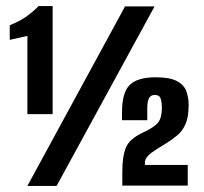

<svg xmlns="http://www.w3.org/2000/svg" viewBox="-20 -611 669 631"><path d="M70 -236V-493L12 -480V-528Q44 -541 65 -555.5Q86 -570 107 -591H153V-236ZM70 0 391 -590H488L166 0ZM382 -1V-47Q382 -98 394 -126.5Q406 -155 451 -176Q488 -193 500 -209Q512 -225 512 -256Q512 -275 508 -287Q504 -299 489 -299Q476 -299 470 -289Q464 -279 464 -254V-216H381V-242Q381 -307 406.5 -332Q432 -357 492 -357Q538 -357 561.5 -344.5Q585 -332 592.5 -311Q600 -290 600 -266Q600 -227 590 -204Q580 -181 563.5 -167Q547 -153 526 -140Q493 -120 480 -110.5Q467 -101 461 -92Q457 -86 456.5 -80Q456 -74 456 -69H597V-1Z"/></svg>

Font: Alumni Sans Thin ExtraBold
Style: Regular
Weight: 800
Version: Version 1.018